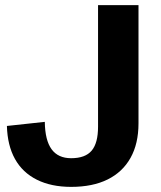

<svg xmlns="http://www.w3.org/2000/svg" viewBox="-20 -720 628 750"><path d="M258 10Q180 10 124 -18Q68 -46 38.5 -99Q9 -152 7 -228L155 -244Q156 -172 181.5 -137Q207 -102 258 -102Q313 -102 338 -131.5Q363 -161 363 -225V-700H521V-238Q521 -159 490 -103.5Q459 -48 400.5 -19Q342 10 258 10Z"/></svg>

Font: Pathway Extreme 8pt Thin 12pt
Style: Bold
Weight: 700
Version: Version 1.001;gftools[0.9.26]